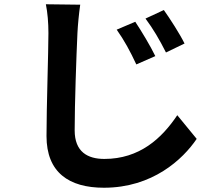

<svg xmlns="http://www.w3.org/2000/svg" viewBox="-20 -809 1040 900"><path d="M614 -707 527 -670C563 -619 589 -571 619 -507L708 -546C686 -592 642 -665 614 -707ZM748 -762 662 -722C699 -672 726 -626 758 -563L845 -605C823 -650 777 -721 748 -762ZM356 -787 195 -789C203 -750 207 -702 207 -654C207 -568 198 -305 198 -171C198 -1 303 71 467 71C695 71 837 -62 902 -158L811 -269C738 -160 634 -64 469 -64C391 -64 330 -97 330 -198C330 -323 338 -546 343 -654C345 -694 350 -745 356 -787Z"/></svg>

Font: Noto Sans HK
Style: Bold
Weight: 700
Designer: Ryoko NISHIZUKA 西塚涼子 (kana, bopomofo & ideographs); Paul D. Hunt (Latin, Greek & Cyrillic); Sandoll Communications 산돌커뮤니
Foundry: Adobe
Version: Version 2.002;hotconv 1.0.116;makeotfexe 2.5.65601